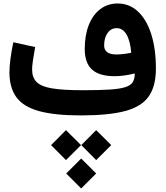

<svg xmlns="http://www.w3.org/2000/svg" viewBox="-20 -651 936 1083"><path d="M438.5 167.5 522.5 83 607.4 167.5 522.5 252ZM268.1 167.5 352.1 83 437 167.5 352.1 252ZM353.5 327.6 438 243.2 522.5 327.6 438 412.1ZM740.2 -236.8Q678.7 -221.2 626.5 -221.2Q540.5 -221.2 499.3 -258.5Q458 -295.9 458 -374.5Q458 -452.6 481 -510.3Q503.9 -567.9 545.7 -599.6Q587.4 -631.3 643.6 -631.3Q709.5 -631.3 758.1 -586.2Q806.6 -541 833 -458.5Q859.4 -376 859.4 -263.7Q859.4 -165.5 819.3 -107.7Q779.3 -49.8 686.5 -24.9Q593.8 0 435.5 0Q290.5 0 201.9 -23.9Q113.3 -47.9 73.2 -101.6Q33.2 -155.3 33.2 -243.7Q33.2 -275.9 39.1 -320.1Q44.9 -364.3 55.2 -412.6L178.2 -385.7Q170.4 -342.8 165.8 -310.1Q161.1 -277.3 161.1 -258.8Q161.1 -213.4 186.8 -188Q212.4 -162.6 274.7 -152.3Q336.9 -142.1 446.8 -142.1Q540 -142.1 597.9 -145.8Q655.8 -149.4 686.8 -159.4Q717.8 -169.4 729 -188.2Q740.2 -207 740.2 -236.8ZM720.2 -353.5Q714.8 -420.4 693.6 -456.3Q672.4 -492.2 638.2 -492.2Q606 -492.2 586.7 -464.8Q567.4 -437.5 567.4 -395Q567.4 -343.8 636.2 -343.8Q673.8 -343.8 720.2 -353.5Z"/></svg>

Font: Estedad-FD Bold
Style: Regular
Weight: 700
Designer: Amin Abedi
Version: Version 7.3